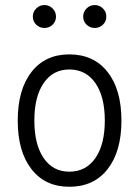

<svg xmlns="http://www.w3.org/2000/svg" viewBox="-20 -712 540 745"><path d="M120.6 -616.2Q107.4 -628.9 107.4 -647.5Q107.4 -666 120.6 -679.2Q133.8 -692.4 152.3 -692.4Q170.9 -692.4 184.1 -679.2Q197.3 -666 197.3 -647.5Q197.3 -628.9 184.1 -616.2Q170.9 -603.5 152.3 -603.5Q133.8 -603.5 120.6 -616.2ZM315.9 -616.2Q302.7 -628.9 302.7 -647.5Q302.7 -666 315.9 -679.2Q329.1 -692.4 347.7 -692.4Q366.2 -692.4 379.4 -679.2Q392.6 -666 392.6 -647.5Q392.6 -628.9 379.4 -616.2Q366.2 -603.5 347.7 -603.5Q329.1 -603.5 315.9 -616.2ZM249 -501Q343.8 -501 397.5 -432.6Q451.2 -364.3 451.2 -244.1Q451.2 -124 397.5 -55.7Q343.8 12.7 249 12.7Q155.3 12.7 102.1 -55.7Q48.8 -124 48.8 -244.1Q48.8 -364.3 102.1 -432.6Q155.3 -501 249 -501ZM249 -45.9Q313.5 -45.9 350.1 -98.6Q386.7 -151.4 386.7 -244.1Q386.7 -336.9 350.1 -389.6Q313.5 -442.4 249 -442.4Q185.5 -442.4 149.4 -389.6Q113.3 -336.9 113.3 -244.1Q113.3 -151.4 149.4 -98.6Q185.5 -45.9 249 -45.9Z"/></svg>

Font: Lohit Devanagari
Style: Regular
Weight: 400
Version: 2.95.4